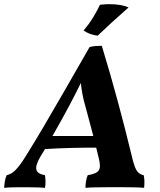

<svg xmlns="http://www.w3.org/2000/svg" viewBox="-52 -903 771 926"><path d="M-32 3Q-31 -14 -28.5 -29Q-26 -44 -20 -58Q-3 -62 11 -72.5Q25 -83 41.5 -104.5Q58 -126 81 -164Q119 -225 161.5 -297.5Q204 -370 257.5 -462.5Q311 -555 380 -676Q395 -680 409 -681Q423 -682 439 -682Q482 -541 518 -407Q554 -273 580 -165Q590 -120 598.5 -98.5Q607 -77 617 -69Q627 -61 641 -58Q647 -33 643 3Q625 1 599 0.5Q573 0 548 0Q523 0 507 0Q491 0 463.5 0Q436 0 408 0.5Q380 1 360 3Q361 -34 371 -58Q414 -65 424.5 -81.5Q435 -98 425 -137Q418 -166 412 -191Q353 -191 289 -189.5Q225 -188 165 -184Q154 -166 143 -148Q118 -105 123.5 -84.5Q129 -64 165 -58Q167 -44 167.5 -28.5Q168 -13 165 3Q145 1 113 0.5Q81 0 57 0Q31 0 9 0.5Q-13 1 -32 3ZM283 -395Q243 -320 201 -247H398Q388 -285 378 -322.5Q368 -360 358 -397Q344 -444 338 -503Q324 -474 310 -447Q296 -420 283 -395ZM419 -731Q381 -735 351 -756Q378 -787 399.5 -823Q421 -859 430 -880Q441 -881 452 -882Q463 -883 473 -883Q533 -883 568 -867Q527 -831 488 -795.5Q449 -760 419 -731Z"/></svg>

Font: Vollkorn
Style: Bold Italic
Weight: 700
Italic angle: -11°
Designer: Friedrich Althausen
Foundry: Friedrich Althausen
Version: Version 5.000; ttfautohint (v1.8.3)